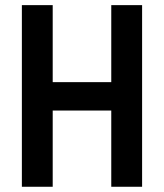

<svg xmlns="http://www.w3.org/2000/svg" viewBox="-20 -713 626 733"><path d="M404.8 0V-291H181.2V0H63.5V-693.4H181.2V-399.4H404.8V-693.4H522.5V0Z"/></svg>

Font: CaskaydiaCove NF SemiBold
Style: Regular
Weight: 600
Designer: Aaron Bell
Foundry: Saja Typeworks
Version: Version 2111.001; VTT 6.35;Nerd Fonts 3.2.1